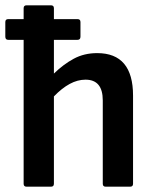

<svg xmlns="http://www.w3.org/2000/svg" viewBox="-25 -703 581 723"><path d="M75 0Q64 0 64 -11V-553H6Q-5 -553 -5 -565V-620Q-5 -631 6 -631H64V-672Q64 -683 75 -683H167Q178 -683 178 -672V-631H267Q278 -631 278 -620V-565Q278 -553 267 -553H178V-426Q214 -461 253 -482Q292 -503 341 -503Q476 -503 476 -343V-11Q476 0 465 0H373Q362 0 362 -11V-325Q362 -403 297 -403Q267 -403 237.5 -387Q208 -371 178 -340V-11Q178 0 167 0Z"/></svg>

Font: Sofia Sans Semi Condensed
Style: Bold
Weight: 700
Designer: Botio Nikoltchev, Ani Petrova
Foundry: lettersoup
Version: Version 4.100; ttfautohint (v1.8.4.7-5d5b)